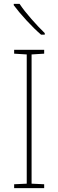

<svg xmlns="http://www.w3.org/2000/svg" viewBox="-20 -971 300 991"><path d="M208 0H53V-20L118 -23V-690L53 -694V-714H208V-694L143 -690V-23L208 -20ZM81 -951Q105 -915 142 -873Q179 -831 211 -800V-792H192Q156 -823 116.5 -866Q77 -909 51 -944V-951Z"/></svg>

Font: Noto Sans Telugu SemiCondensed Thin
Style: Regular
Weight: 100
Width: 4
Designer: Jelle Bosma - Monotype Design Team
Foundry: Monotype Imaging Inc.
Version: Version 2.005; ttfautohint (v1.8.4.7-5d5b)